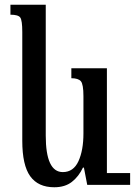

<svg xmlns="http://www.w3.org/2000/svg" viewBox="-20 -780 574 810"><path d="M529 -50H431V-492H281V-450Q310 -450 321 -437.5Q332 -425 332 -374V-217Q332 -146 311 -100Q290 -54 245 -54Q173 -54 173 -208V-760H24V-718Q57 -718 65.5 -706Q74 -694 74 -645V-186Q74 -83 107.5 -36.5Q141 10 209 10Q254 10 283 -12.5Q312 -35 330 -73H334L348 0H529Z"/></svg>

Font: Noto Serif Armenian ExtraCondensed Semi
Style: Regular
Weight: 600
Width: 3
Designer: Monotype Design Team
Foundry: Monotype Imaging Inc.
Version: Version 1.901